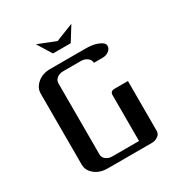

<svg xmlns="http://www.w3.org/2000/svg" viewBox="-137 -640 681 732"><g transform="rotate(-30 204.0 -273.5)"><path d="M47.9 -62V-375Q47.9 -399.9 69.8 -418.9Q91.8 -438 126 -438H282.2Q314.9 -438 336.9 -428.7Q359.9 -418.9 359.9 -405.8Q359.9 -392.6 348.1 -383.8Q336.4 -375 320.8 -375H282.2Q282.2 -388.2 270.5 -397Q258.8 -405.8 243.2 -405.8H165Q148.4 -405.8 137.2 -397Q126 -388.2 126 -375V-62Q126 -48.3 137.2 -39.6Q148.4 -30.8 165 -30.8H282.2V-232.9Q282.2 -250 301.8 -250H359.9V-30.8Q359.9 -16.6 348.1 -8.8Q336.4 0 320.8 0H126Q92.8 0 70.3 -18.1Q47.9 -36.1 47.9 -62ZM126 -546.9 204.1 -516.1 282.2 -546.9 243.2 -483.9H165Z"/></g></svg>

Font: Hhenum
Style: Regular
Weight: 400
Designer: T. Christopher White
Version: Version 1.0